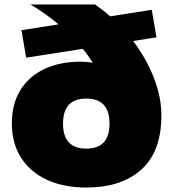

<svg xmlns="http://www.w3.org/2000/svg" viewBox="-20 -828 772 859"><path d="M366 11Q264 11 189.2 -24Q114.5 -59 73.8 -123.2Q33 -187.5 33 -275Q33 -364 71.8 -425.8Q110.5 -487.5 179.5 -519.8Q248.5 -552 340 -552Q370 -552 395.5 -547Q376 -578.5 350.5 -609.5L97 -570L76 -693L242 -719Q182.5 -769 116 -808H405Q440 -784 473 -755L659 -784L680 -661L575.5 -644.5Q634 -567.5 668 -481Q702 -394.5 702 -311Q702 -150.5 612.8 -69.8Q523.5 11 366 11ZM366 -163Q470 -163 470 -275Q470 -387 366 -387Q262 -387 262 -275Q262 -163 366 -163Z"/></svg>

Font: Encode Sans Exp Black
Style: Regular
Weight: 900
Width: 7
Designer: Multiple Designers
Foundry: Impallari Type
Version: Version 3.002; ttfautohint (v1.8.3) -l 8 -r 50 -G 200 -x 14 